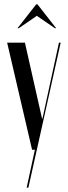

<svg xmlns="http://www.w3.org/2000/svg" viewBox="-20 -691 313 886"><path d="M95 -494 174 -144H176L252 -494H260L111 175H103L141 0H128L13 -494ZM147 -671H153L239 -561H233L150 -618L67 -561H61Z"/></svg>

Font: Moniqa SemBd Narrow Display
Style: Regular
Weight: 600
Width: 4
Designer: Rajesh Rajput
Foundry: Rajesh Rajput
Version: Version 1.000